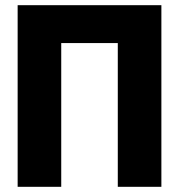

<svg xmlns="http://www.w3.org/2000/svg" viewBox="-20 -720 690 740"><path d="M48 0V-700H602V0H434V-554H216V0Z"/></svg>

Font: Tektur
Style: Bold
Weight: 700
Designer: Adam Jagosz
Foundry: Adam Jagosz
Version: Version 1.005;gftools[0.9.30]